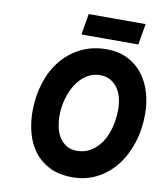

<svg xmlns="http://www.w3.org/2000/svg" viewBox="-96 -963 903 1053"><g transform="rotate(10 356.0 -436.5)"><path d="M312 -885H629L609 -768H292ZM379 12Q303 12 250 -15Q197 -42 164 -86.5Q131 -131 116 -188.5Q101 -246 101 -307Q101 -391 124.5 -465Q148 -539 192 -593.5Q236 -648 299.5 -680Q363 -712 443 -712Q512 -712 562.5 -686Q613 -660 646 -616.5Q679 -573 695.5 -516.5Q712 -460 712 -400Q712 -312 687.5 -236.5Q663 -161 619 -106Q575 -51 514 -19.5Q453 12 379 12ZM378 -135Q418 -135 452 -154.5Q486 -174 510.5 -209Q535 -244 548.5 -293Q562 -342 562 -400Q562 -430 555 -459.5Q548 -489 532.5 -512.5Q517 -536 492.5 -551Q468 -566 432 -566Q391 -566 357.5 -544Q324 -522 300.5 -486Q277 -450 264 -403.5Q251 -357 251 -307Q251 -276 257.5 -245.5Q264 -215 279 -190.5Q294 -166 318.5 -150.5Q343 -135 378 -135Z"/></g></svg>

Font: Overpass Heavy
Style: Italic
Weight: 900
Italic angle: -10°
Designer: Delve Withrington, Dave Bailey
Foundry: Delve Fonts
Version: Version 3.000;DELV;Overpass